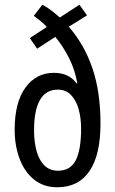

<svg xmlns="http://www.w3.org/2000/svg" viewBox="-20 -848 487 812"><path d="M159 -828Q178 -818 196 -804.5Q214 -791 233 -774L316 -828L348 -783L271 -735Q337 -659 371 -559Q405 -459 405 -325Q405 -193 358.5 -124.5Q312 -56 222 -56Q164 -56 123.5 -89Q83 -122 62.5 -177.5Q42 -233 42 -299Q42 -415 87.5 -477.5Q133 -540 208 -540Q272 -540 304 -495L307 -496Q297 -552 273 -600.5Q249 -649 214 -692L137 -642L106 -687L178 -734Q165 -748 151 -759.5Q137 -771 123 -781ZM225 -469Q124 -469 124 -296Q124 -249 134.5 -210Q145 -171 167.5 -148.5Q190 -126 225 -126Q278 -126 300.5 -170.5Q323 -215 323 -304Q323 -349 312.5 -386.5Q302 -424 280 -446.5Q258 -469 225 -469Z"/></svg>

Font: Noto Sans Malayalam UI ExtraCondensed
Style: Regular
Weight: 400
Width: 2
Designer: Jelle Bosma - Monotype Design Team
Foundry: Monotype Imaging Inc.
Version: Version 2.104; ttfautohint (v1.8.4.7-5d5b)